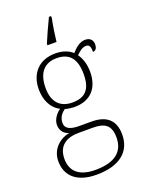

<svg xmlns="http://www.w3.org/2000/svg" viewBox="-182 -850 880 1173"><g transform="rotate(-20 258.0 -263.0)"><path d="M223 -616V-606H282C287 -651 295 -704 305 -753V-766H291C271 -726 241 -658 223 -616ZM236 240C390 240 466 170 466 62C466 -28 417 -76 317 -76H238C185 -76 147 -88 147 -128C147 -164 166 -187 190 -204C200 -199 235 -195 251 -195C359 -195 413 -264 413 -364C413 -418 397 -459 378 -485C401 -506 417 -522 444 -522C464 -522 471 -506 471 -473C490 -473 499 -489 499 -513C499 -538 484 -559 450 -559C410 -559 379 -525 361 -505C338 -527 299 -543 251 -543C141 -543 81 -471 81 -370C81 -307 105 -244 163 -215C141 -200 111 -167 111 -129C111 -89 134 -66 164 -57C105 -46 43 2 43 83C43 180 110 240 236 240ZM248 -225C173 -225 123 -268 123 -364C123 -468 173 -513 248 -513C328 -513 371 -468 371 -365C371 -262 327 -225 248 -225ZM239 210C121 210 83 151 83 83C83 -7 144 -38 219 -38H311C386 -38 427 -15 427 67C427 157 369 210 239 210Z"/></g></svg>

Font: Noto Serif Devanagari ExtraLight
Style: Regular
Weight: 200
Designer: Universal Thirst, Indian Type Foundry and the Monotype Design Team
Foundry: Monotype Imaging Inc.
Version: Version 2.004